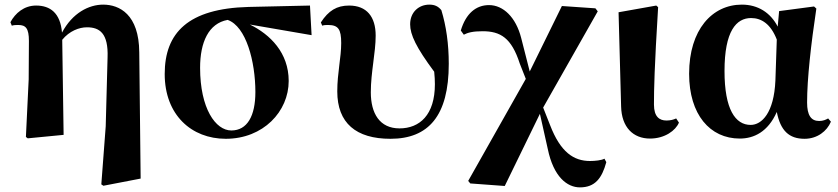

<svg xmlns="http://www.w3.org/2000/svg" viewBox="-20 -583 3624 830"><path d="M418 214 427 220 588 189 582 -357C581 -521 496 -563 426 -563C364 -563 293 -527 248 -442C241 -527 197 -559 136 -559C84 -559 46 -526 25 -487L31 -472C41 -475 49 -475 59 -475C91 -475 105 -461 105 -406L104 -240L92 9L100 15L255 0L249 -411C280 -449 322 -465 356 -465C410 -465 449 -440 445 -334L437 -37Z M956 17C1118 17 1228 -101 1228 -233C1228 -355 1148 -434 1060 -477L1327 -431L1320 -559L1054 -553C794 -546 692 -442 692 -263C692 -86 808 17 956 17ZM964 -497C1044 -469 1084 -317 1084 -185C1084 -82 1049 -19 980 -19C912 -19 845 -114 845 -290C845 -401 882 -482 964 -497Z M1668 17C1832 17 1920 -82 1920 -307C1920 -393 1909 -470 1888 -539C1875 -555 1860 -563 1836 -563C1791 -563 1753 -531 1753 -478C1753 -433 1779 -378 1857 -273C1859 -254 1860 -236 1860 -219C1860 -86 1794 -28 1707 -28C1621 -28 1583 -93 1583 -184C1583 -271 1604 -355 1604 -429C1604 -511 1565 -559 1489 -559C1436 -559 1400 -537 1367 -486L1373 -472C1381 -475 1389 -475 1398 -475C1442 -475 1455 -457 1455 -397C1455 -334 1438 -267 1438 -188C1438 -51 1519 17 1668 17Z M2487 227C2552 227 2582 188 2601 118L2593 103C2581 110 2552 113 2531 113C2460 113 2403 75 2358 -42L2328 -118L2564 -534L2554 -547L2409 -557L2270 -274L2233 -419C2210 -509 2155 -561 2094 -561C2038 -561 1994 -525 1972 -451L1985 -433C2002 -442 2024 -448 2066 -448C2143 -448 2191 -420 2227 -308L2253 -242L2004 199L2013 210L2162 221L2314 -91L2348 61C2373 182 2432 227 2487 227Z M2790 16C2854 16 2901 -19 2915 -53L2903 -71C2892 -66 2879 -62 2861 -62C2831 -62 2807 -78 2807 -131C2807 -198 2809 -290 2825 -552L2817 -559L2654 -530L2665 -123C2667 -33 2717 16 2790 16Z M3178 16C3239 16 3300 -13 3338 -99C3354 -18 3391 17 3458 17C3513 17 3555 -16 3572 -57L3560 -71C3549 -65 3538 -60 3521 -60C3486 -60 3469 -85 3469 -140C3469 -242 3486 -393 3509 -546L3499 -555L3348 -535L3342 -468C3311 -528 3257 -563 3187 -563C3059 -563 2959 -455 2959 -264C2959 -88 3049 16 3178 16ZM3338 -412 3332 -235C3326 -95 3273 -43 3225 -43C3159 -43 3112 -110 3112 -276C3112 -449 3163 -505 3227 -505C3272 -505 3312 -479 3338 -412Z"/></svg>

Font: Noto Serif SC Black
Style: Regular
Weight: 900
Designer: Ryoko NISHIZUKA 西塚涼子 (kana & ideographs); Frank Grießhammer (Latin, Greek & Cyrillic); Wenlong ZHANG 张文龙 (bopomofo); San
Foundry: Adobe
Version: Version 2.001;hotconv 1.1.0;makeotfexe 2.6.0